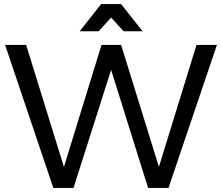

<svg xmlns="http://www.w3.org/2000/svg" viewBox="-20 -920 1086 940"><path d="M942 -700H1042L805 0H705L524 -578L340 0H241L5 -700H108L293 -103L477 -700H573L758 -103ZM678 -767H585L524 -834L463 -767H370L475 -900H573Z"/></svg>

Font: Gontserrat
Style: Regular
Weight: 400
Designer: Julieta Ulanovsky
Foundry: Julieta Ulanovsky
Version: Version 6.001